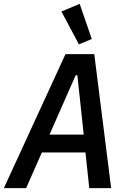

<svg xmlns="http://www.w3.org/2000/svg" viewBox="-41 -980 661 1000"><path d="M424 0 404 -186H177L95 0H-21L300 -698H450L538 0ZM362 -588H353L217 -279H395ZM279 -920 374 -960 437 -777 370 -749Z"/></svg>

Font: IBM Plex Mono Medm
Style: Italic
Weight: 500
Italic angle: -9°
Monospace: yes
Designer: Mike Abbink, Paul van der Laan, Pieter van Rosmalen
Foundry: Bold Monday
Version: Version 2.3